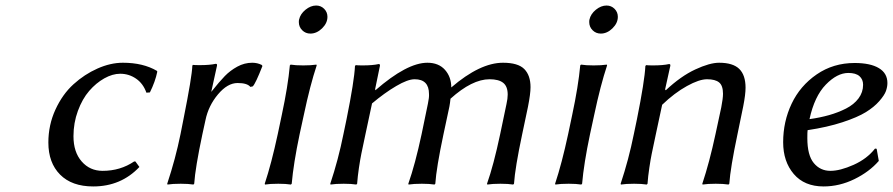

<svg xmlns="http://www.w3.org/2000/svg" viewBox="-20 -668 3246 698"><path d="M417 -399.9Q389.2 -399.9 359.1 -383.1Q329.1 -366.2 304.2 -337.4Q279.3 -308.6 263.2 -264.9Q247.1 -221.2 247.1 -172.9Q247.1 -115.2 276.9 -81.1Q306.6 -46.9 353 -46.9Q417.5 -46.9 467.8 -81.1H472.2L486.8 -61Q419.9 9.8 318.8 9.8Q241.2 9.8 198.5 -33.2Q155.8 -76.2 155.8 -149.9Q155.8 -213.4 181.4 -269.3Q207 -325.2 247.1 -361.6Q287.1 -397.9 334.5 -418.9Q381.8 -439.9 426.8 -439.9Q500.5 -439.9 550.8 -410.2L551.8 -407.2Q544.4 -371.1 524.9 -332L512.2 -331.1Q500.5 -364.3 474.6 -382.1Q448.7 -399.9 417 -399.9Z M897 -439.9Q915.5 -439.9 931.2 -432.1L934.1 -428.2Q909.2 -364.3 898.9 -354L890.1 -352.1Q878.9 -366.2 843.8 -366.2Q807.1 -366.2 772.5 -325Q737.8 -283.7 727.1 -231.9L715.8 -180.2Q689.9 -58.1 686 0L683.1 2.9Q665 0 637.2 0Q606.9 0 588.9 2.9L587.9 0Q618.2 -91.3 636.2 -180.2L647 -234.9Q678.2 -390.6 679.2 -429.2L681.2 -432.1Q688 -431.2 706.1 -431.2Q742.7 -431.2 764.2 -436Q769 -436 769 -432.1Q769 -427.7 768.1 -425.8L748 -334Q777.8 -371.6 797.4 -391.6Q816.9 -411.6 842.8 -425.8Q868.7 -439.9 897 -439.9Z M1067.4 -597.2Q1071.8 -617.2 1090.6 -632.6Q1109.4 -647.9 1129.4 -647.9Q1146.5 -647.9 1158.4 -636Q1170.4 -624 1170.4 -606.9Q1170.4 -584 1150.9 -564.9Q1131.3 -545.9 1108.4 -545.9Q1090.8 -545.9 1078.6 -558.1Q1066.4 -570.3 1066.4 -587.9Q1066.4 -594.2 1067.4 -597.2ZM989.7 -180.2 1004.4 -250Q1026.9 -355 1033.7 -430.2L1036.6 -433.1Q1053.7 -430.2 1082.5 -430.2Q1110.8 -430.2 1130.4 -433.1L1131.3 -430.2Q1107.4 -358.4 1084.5 -250L1069.3 -180.2Q1046.9 -73.7 1040.5 0L1037.6 2.9Q1019.5 0 991.7 0Q961.4 0 943.4 2.9L942.4 0Q966.8 -73.7 989.7 -180.2Z M1343.8 -344.2 1344.7 -339.8Q1459.5 -439.9 1533.7 -439.9Q1574.7 -439.9 1597.7 -414.1Q1620.6 -388.2 1620.6 -350.1Q1725.1 -439.9 1808.6 -439.9Q1863.3 -439.9 1886 -417Q1908.7 -394 1908.7 -351.1Q1908.7 -327.1 1899.4 -279.8L1878.4 -180.2Q1852.5 -58.1 1848.6 0L1845.7 2.9Q1827.6 0 1799.3 0Q1770 0 1751.5 2.9L1750.5 0Q1774.4 -67.4 1798.3 -180.2L1821.3 -290Q1825.7 -309.6 1825.7 -324.2Q1825.7 -354 1809.3 -366.9Q1793 -379.9 1759.8 -379.9Q1696.3 -379.9 1617.7 -309.1Q1616.2 -293.5 1613.8 -280.8L1592.3 -180.2Q1566.4 -58.1 1562.5 0L1559.6 2.9Q1541.5 0 1513.7 0Q1483.9 0 1465.3 2.9L1464.4 0Q1489.3 -70.8 1512.7 -180.2L1535.6 -291Q1540.5 -314 1539.6 -326.2Q1539.6 -379.9 1487.3 -379.9Q1462.4 -379.9 1420.4 -355.2Q1378.4 -330.6 1332.5 -292L1308.6 -180.2Q1297.9 -129.4 1293.7 -109.4Q1289.6 -89.4 1284.9 -58.1Q1280.3 -26.9 1278.3 0L1275.4 2.9Q1257.3 0 1229.5 0Q1199.7 0 1181.6 2.9L1180.7 0Q1210 -87.9 1228.5 -180.2L1239.7 -233.9Q1268.1 -374.5 1270.5 -428.2L1273.4 -431.2Q1280.3 -430.2 1298.3 -430.2Q1335 -430.2 1356.4 -435.1Q1361.3 -435.1 1361.3 -431.2Q1361.3 -426.8 1360.4 -424.8Z M2123 -597.2Q2127.4 -617.2 2146.2 -632.6Q2165 -647.9 2185.1 -647.9Q2202.1 -647.9 2214.1 -636Q2226.1 -624 2226.1 -606.9Q2226.1 -584 2206.5 -564.9Q2187 -545.9 2164.1 -545.9Q2146.5 -545.9 2134.3 -558.1Q2122.1 -570.3 2122.1 -587.9Q2122.1 -594.2 2123 -597.2ZM2045.4 -180.2 2060.1 -250Q2082.5 -355 2089.4 -430.2L2092.3 -433.1Q2109.4 -430.2 2138.2 -430.2Q2166.5 -430.2 2186 -433.1L2187 -430.2Q2163.1 -358.4 2140.1 -250L2125 -180.2Q2102.5 -73.7 2096.2 0L2093.3 2.9Q2075.2 0 2047.4 0Q2017.1 0 1999 2.9L1998 0Q2022.5 -73.7 2045.4 -180.2Z M2550.3 -379.9Q2522 -379.9 2477.3 -355.2Q2432.6 -330.6 2387.2 -287.1L2364.3 -180.2Q2353.5 -129.4 2349.4 -109.4Q2345.2 -89.4 2340.6 -58.1Q2335.9 -26.9 2334 0L2331.1 2.9Q2313 0 2285.2 0Q2255.4 0 2237.3 2.9L2236.3 0Q2265.6 -87.9 2284.2 -180.2L2295.4 -233.9Q2323.7 -374.5 2326.2 -428.2L2329.1 -431.2Q2335.9 -430.2 2354 -430.2Q2390.6 -430.2 2412.1 -435.1Q2417 -435.1 2417 -431.2Q2417 -426.8 2416 -424.8L2397.9 -342.8L2400.4 -339.8Q2455.1 -391.1 2507.6 -415.5Q2560.1 -439.9 2594.2 -439.9Q2644.5 -439.9 2667.5 -417.5Q2690.4 -395 2690.4 -349.1Q2690.4 -324.7 2682.1 -282.2L2661.1 -180.2Q2635.3 -58.1 2631.3 0L2628.4 2.9Q2609.9 0 2582 0Q2552.2 0 2534.2 2.9L2533.2 0Q2559.1 -77.6 2581.1 -180.2L2602.1 -277.8Q2608.4 -310.5 2608.4 -327.1Q2608.4 -356.9 2594.2 -368.4Q2580.1 -379.9 2550.3 -379.9Z M2916 -194.8Q2915 -188 2915 -166Q2915 -103.5 2938.5 -75.2Q2961.9 -46.9 2999 -46.9Q3034.2 -46.9 3083.3 -68.8Q3132.3 -90.8 3161.1 -127.9L3167 -127L3174.8 -83Q3140.6 -43.5 3086.2 -16.8Q3031.7 9.8 2974.1 9.8Q2904.3 9.8 2865.7 -35.4Q2827.1 -80.6 2827.1 -150.9Q2827.1 -226.1 2857.9 -291Q2888.7 -356 2949 -397.5Q3009.3 -439 3086.9 -439Q3144 -439 3175 -420.4Q3206.1 -401.9 3206.1 -366.2Q3206.1 -352.1 3200.7 -336.9Q3195.3 -321.8 3176.5 -300.3Q3157.7 -278.8 3127.7 -260.3Q3097.7 -241.7 3042.7 -223.6Q2987.8 -205.6 2916 -194.8ZM3117.7 -359.9Q3117.7 -379.4 3104.5 -391.1Q3091.3 -402.8 3064 -402.8Q3023.4 -402.8 2982.2 -360.4Q2940.9 -317.9 2922.9 -234.9Q2960.9 -240.2 2993.9 -249.5Q3026.9 -258.8 3055.7 -273.4Q3084.5 -288.1 3101.1 -310.3Q3117.7 -332.5 3117.7 -359.9Z"/></svg>

Font: Linear Smooth
Style: Italic
Weight: 400
Designer: Philipp H. Poll, Flanker
Foundry: Philipp H. Poll, reworked by Flanker
Version: Version 1.061 | FøM Fix